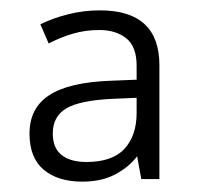

<svg xmlns="http://www.w3.org/2000/svg" viewBox="-20 -742 380 371"><path d="M173 -722Q288 -722 288 -616V-396H253L245 -440Q229 -419 202.5 -405Q176 -391 139 -391Q92 -391 64.5 -414Q37 -437 37 -484Q37 -533 75 -558Q113 -583 194 -586L244 -588V-615Q244 -652 224 -668Q204 -684 172 -684Q145 -684 121 -677Q97 -670 74 -658L58 -695Q82 -707 112 -714.5Q142 -722 173 -722ZM197 -551Q134 -548 108 -532.5Q82 -517 82 -484Q82 -456 99 -442.5Q116 -429 147 -429Q197 -429 220.5 -454.5Q244 -480 244 -524V-553Z"/></svg>

Font: Noto Sans Myanmar Light
Style: Regular
Weight: 300
Designer: Monotype Design Team
Foundry: Monotype Imaging Inc.
Version: Version 2.107; ttfautohint (v1.8.4.7-5d5b)